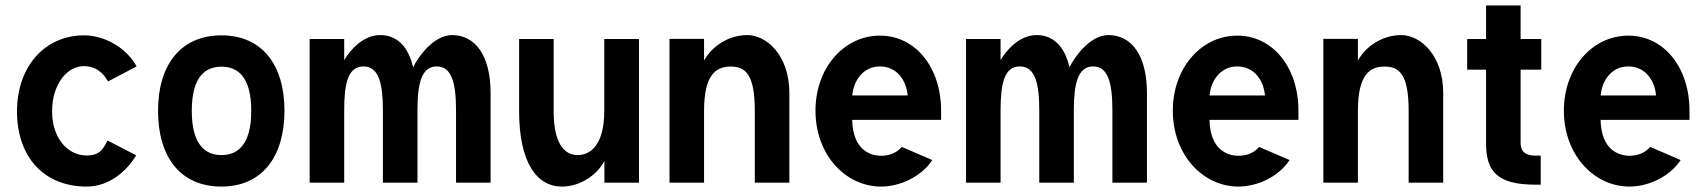

<svg xmlns="http://www.w3.org/2000/svg" viewBox="-20 -666 6212 700"><path d="M374 -369.1 478 -423.8C439.9 -493.2 360.8 -537.1 286.1 -537.1C145 -537.1 42 -425.3 42 -259.8C42 -94.7 139.2 14.2 295.9 14.2C379.9 14.2 442.9 -43.9 476.6 -99.6L372.1 -153.8C357.9 -127.9 348.1 -99.1 295.9 -99.1C226.1 -99.1 169.9 -163.1 169.9 -259.8C169.9 -356.9 222.7 -424.8 286.1 -424.8C331.1 -424.8 356.9 -398.9 374 -369.1Z M679.2 -262.2C679.2 -389.6 731 -422.9 787.6 -422.9C843.8 -422.9 896 -389.6 896 -262.2C896 -134.8 843.8 -100.6 787.6 -100.6C731 -100.6 679.2 -134.8 679.2 -262.2ZM556.2 -262.2C556.2 -92.3 638.7 14.2 787.1 14.2C936 14.2 1017.1 -95.2 1017.1 -262.2C1017.1 -429.2 936 -537.1 787.1 -537.1C638.7 -537.1 556.2 -429.2 556.2 -262.2Z M1502 0V-263.2C1502 -361.3 1516.6 -423.8 1572.3 -423.8C1627.9 -423.8 1642.6 -361.3 1642.6 -263.2V0H1768.6V-326.2C1768.6 -465.8 1711.4 -538.1 1627.9 -538.1C1564.5 -538.1 1508.3 -465.8 1486.3 -420.9C1482.4 -430.2 1465.3 -538.1 1366.2 -538.1C1302.7 -538.1 1254.9 -481.4 1234.9 -446.8V-523.9H1108.9V0H1234.9V-263.2C1234.9 -361.3 1248.5 -423.8 1305.2 -423.8C1361.3 -423.8 1376 -361.3 1376 -263.2V0Z M2309.6 0V-523.9H2183.1V-262.2C2183.1 -128.4 2125.5 -100.6 2086.4 -100.6C2047.4 -100.6 1998.5 -127.4 1998.5 -261.7V-523.9H1872.6V-261.2C1872.6 -76.2 1935.1 14.2 2028.8 14.2C2095.7 14.2 2155.8 -27.8 2183.6 -78.6V0Z M2546.9 0V-261.7C2546.9 -395.5 2591.3 -423.3 2644 -423.3C2696.8 -423.3 2731.9 -396.5 2731.9 -262.2V0H2857.9V-326.2C2857.9 -465.3 2774.4 -538.1 2704.6 -538.1C2635.3 -538.1 2574.7 -496.1 2546.9 -445.3V-524.4H2420.9V0Z M3087.4 -317.9C3091.3 -371.1 3126.5 -423.8 3188 -423.8C3250 -423.8 3284.7 -372.6 3289.1 -317.9ZM3192.4 -98.1C3155.3 -98.1 3089.4 -117.2 3086.9 -229H3411.1V-262.2C3411.1 -419.9 3318.4 -536.1 3188 -536.1C3058.1 -536.1 2953.1 -419.9 2953.1 -262.2C2953.1 -102.5 3062 14.2 3192.4 14.2C3257.3 14.2 3336.9 -18.6 3378.9 -82.5L3267.6 -130.4C3249 -107.9 3221.2 -98.1 3192.4 -98.1Z M3895 0V-263.2C3895 -361.3 3909.7 -423.8 3965.3 -423.8C4021 -423.8 4035.6 -361.3 4035.6 -263.2V0H4161.6V-326.2C4161.6 -465.8 4104.5 -538.1 4021 -538.1C3957.5 -538.1 3901.4 -465.8 3879.4 -420.9C3875.5 -430.2 3858.4 -538.1 3759.3 -538.1C3695.8 -538.1 3647.9 -481.4 3627.9 -446.8V-523.9H3502V0H3627.9V-263.2C3627.9 -361.3 3641.6 -423.8 3698.2 -423.8C3754.4 -423.8 3769 -361.3 3769 -263.2V0Z M4390.1 -317.9C4394 -371.1 4429.2 -423.8 4490.7 -423.8C4552.7 -423.8 4587.4 -372.6 4591.8 -317.9ZM4495.1 -98.1C4458 -98.1 4392.1 -117.2 4389.6 -229H4713.9V-262.2C4713.9 -419.9 4621.1 -536.1 4490.7 -536.1C4360.8 -536.1 4255.9 -419.9 4255.9 -262.2C4255.9 -102.5 4364.7 14.2 4495.1 14.2C4560.1 14.2 4639.6 -18.6 4681.6 -82.5L4570.3 -130.4C4551.8 -107.9 4523.9 -98.1 4495.1 -98.1Z M4930.7 0V-261.7C4930.7 -395.5 4975.1 -423.3 5027.8 -423.3C5080.6 -423.3 5115.7 -396.5 5115.7 -262.2V0H5241.7V-326.2C5241.7 -465.3 5158.2 -538.1 5088.4 -538.1C5019 -538.1 4958.5 -496.1 4930.7 -445.3V-524.4H4804.7V0Z M5397.9 -412.1V-143.1C5397.9 -41.5 5438.5 7.3 5578.1 7.3H5597.2V-98.6H5578.1C5556.2 -98.6 5523.9 -103.5 5523.9 -145V-412.1H5599.1V-523.9H5523.9V-646H5397.9V-523.9H5329.1V-412.1Z M5815.9 -317.9C5819.8 -371.1 5855 -423.8 5916.5 -423.8C5978.5 -423.8 6013.2 -372.6 6017.6 -317.9ZM5920.9 -98.1C5883.8 -98.1 5817.9 -117.2 5815.4 -229H6139.6V-262.2C6139.6 -419.9 6046.9 -536.1 5916.5 -536.1C5786.6 -536.1 5681.6 -419.9 5681.6 -262.2C5681.6 -102.5 5790.5 14.2 5920.9 14.2C5985.8 14.2 6065.4 -18.6 6107.4 -82.5L5996.1 -130.4C5977.5 -107.9 5949.7 -98.1 5920.9 -98.1Z"/></svg>

Font: Tuffy
Style: Bold
Weight: 700
Designer: Thatcher Ulrich, Karoly Barta, Michael Everson
Version: Version 001.270